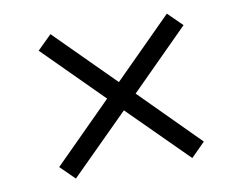

<svg xmlns="http://www.w3.org/2000/svg" viewBox="-69 -747 988 783"><g transform="rotate(-10 425.5 -355.0)"><path d="M185 -56 126 -114 367 -355 126 -596 185 -654 426 -413 667 -654 726 -596 485 -355 725 -114 667 -56 426 -296Z"/></g></svg>

Font: Zen Kaku Gothic New
Style: Bold
Weight: 700
Designer: Yoshimichi Ohira
Foundry: Positype
Version: Version 1.002